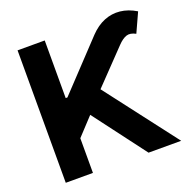

<svg xmlns="http://www.w3.org/2000/svg" viewBox="-130 -864 985 991"><g transform="rotate(-20 363.0 -368.0)"><path d="M65.7 0V-727.5H214.9V-411H224.3L466.5 -668.1Q503.2 -706.4 544.7 -723.2Q586.1 -740 630.4 -735.4Q674.8 -730.8 719.3 -704L671 -598.2Q641.3 -614.1 619.4 -606.4Q597.5 -598.8 573 -573.3L399.2 -392.3L699.7 0H520.4L304.2 -286.5L214.9 -190.5V0Z"/></g></svg>

Font: Inter Variable LoSnoCo
Style: Regular
Weight: 400
Designer: Rasmus Andersson
Foundry: rsms
Version: Version 4.000;git-a52131595; featfreeze: case,dlig,ss01,ss02